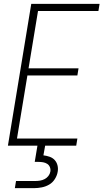

<svg xmlns="http://www.w3.org/2000/svg" viewBox="-20 -755 540 995"><path d="M21 0 142 -735H496L490 -698H177L128 -401H387L381 -364H122L68 -37H381L375 0ZM57 220 63 183H163Q175 183 187.5 181Q200 179 211.5 173Q223 167 231 156.5Q239 146 241 134Q243 122 238.5 111Q234 100 224.5 94Q215 88 203.5 86Q192 84 180 84H160L174 0H214L205 50Q222 52 237.5 57.5Q253 63 263.5 74.5Q274 86 278 102Q282 118 279 135Q276 154 264.5 172.5Q253 191 235 201.5Q217 212 196.5 216Q176 220 157 220Z"/></svg>

Font: Iosevka Curly Extralight
Style: Italic
Weight: 200
Italic angle: -9°
Monospace: yes
Designer: Belleve Invis
Foundry: Belleve Invis
Version: Version 22.1.2; ttfautohint (v1.8.4)